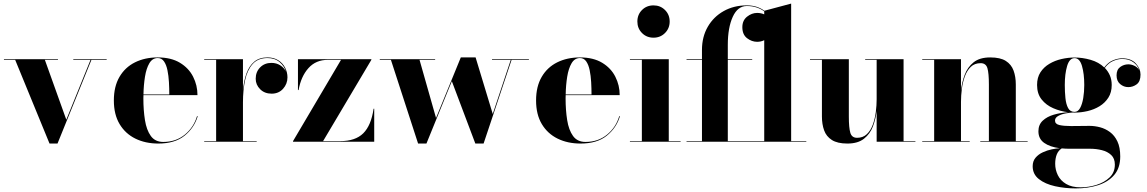

<svg xmlns="http://www.w3.org/2000/svg" viewBox="-20 -790 6390 1070"><path d="M349.5 -123 484.5 -456.5H388.5V-460H574.5V-456.5H489.5L300.5 10H256L64.5 -456.5H2V-460H303V-456.5H230Z M1082 -142.5Q1062.5 -77.5 1008.5 -33.8Q954.5 10 862 10Q790.5 10 734.5 -17.5Q678.5 -45 646.5 -98.5Q614.5 -152 614.5 -230Q614.5 -308 645.8 -361.5Q677 -415 732.2 -442.5Q787.5 -470 859 -470Q933.5 -470 982.8 -440.2Q1032 -410.5 1056.2 -362.5Q1080.5 -314.5 1080.5 -260H779.5Q779 -251 779 -242Q779 -176 787.8 -120.8Q796.5 -65.5 820.5 -32.2Q844.5 1 890 1Q960 1 1009.8 -39.5Q1059.5 -80 1078 -142.5ZM859 -466.5Q829.5 -466.5 812.5 -437.8Q795.5 -409 788 -362.8Q780.5 -316.5 779.5 -263.5H923.5Q923.5 -297 921.5 -332.5Q919.5 -368 913.2 -398.5Q907 -429 894 -447.8Q881 -466.5 859 -466.5Z M1118 -3.5H1184.5V-456.5H1118V-460H1334V-287.5Q1339 -340.5 1354 -381.8Q1369 -423 1397.2 -446.5Q1425.5 -470 1471 -470Q1506 -470 1531 -454Q1556 -438 1569 -412.5Q1582 -387 1582 -359Q1582 -322.5 1557.5 -295.2Q1533 -268 1494 -268Q1454.5 -268 1429.8 -292.8Q1405 -317.5 1405 -351Q1405 -389.5 1429.8 -414.5Q1454.5 -439.5 1492.5 -439.5Q1520.5 -439.5 1542 -425.8Q1563.5 -412 1573.5 -391.5Q1564 -422 1537.8 -444.2Q1511.5 -466.5 1470.5 -466.5Q1417.5 -466.5 1387.8 -433Q1358 -399.5 1346 -343.5Q1334 -287.5 1334 -219.5V-3.5H1410.5V0H1118Z M1807.5 -456.5Q1740 -456.5 1698.8 -410.2Q1657.5 -364 1644 -288H1640.5V-460H2049.5V-456.5L1780.5 -3.5H1875.5Q1960.5 -3.5 2004.5 -47.2Q2048.5 -91 2062 -184H2065.5V0H1613V-3.5L1880.5 -456.5Z M2410 -132.5 2548 -470H2630.5L2726 -155L2826.5 -456.5H2722V-460H2927.5V-456.5H2831L2675 10H2629L2498 -337.5L2356.5 10H2310L2158.5 -456.5H2096.5V-460H2405V-456.5H2318Z M3435 -142.5Q3415.5 -77.5 3361.5 -33.8Q3307.5 10 3215 10Q3143.5 10 3087.5 -17.5Q3031.5 -45 2999.5 -98.5Q2967.5 -152 2967.5 -230Q2967.5 -308 2998.8 -361.5Q3030 -415 3085.2 -442.5Q3140.5 -470 3212 -470Q3286.5 -470 3335.8 -440.2Q3385 -410.5 3409.2 -362.5Q3433.5 -314.5 3433.5 -260H3132.5Q3132 -251 3132 -242Q3132 -176 3140.8 -120.8Q3149.5 -65.5 3173.5 -32.2Q3197.5 1 3243 1Q3313 1 3362.8 -39.5Q3412.5 -80 3431 -142.5ZM3212 -466.5Q3182.5 -466.5 3165.5 -437.8Q3148.5 -409 3141 -362.8Q3133.5 -316.5 3132.5 -263.5H3276.5Q3276.5 -297 3274.5 -332.5Q3272.5 -368 3266.2 -398.5Q3260 -429 3247 -447.8Q3234 -466.5 3212 -466.5Z M3532 -670Q3532 -708.5 3557.8 -734.2Q3583.5 -760 3622 -760Q3660 -760 3686 -734.2Q3712 -708.5 3712 -670Q3712 -632 3686 -606Q3660 -580 3622 -580Q3583.5 -580 3557.8 -606Q3532 -632 3532 -670ZM3490.5 -3.5H3557V-456.5H3490.5V-460H3707V-3.5H3773V0H3490.5Z M3806 -3.5H3892V-456.5H3806V-460H3892V-511.5Q3892 -584.5 3924.2 -640.5Q3956.5 -696.5 4013 -728.2Q4069.5 -760 4142 -760Q4173 -760 4197.5 -751.8Q4222 -743.5 4239.5 -730L4389 -770V-3.5H4473.5V0H3806ZM4172 -456.5H4036V-3.5H4239V-566Q4221 -557 4199.5 -557Q4169.5 -557 4143.2 -577.2Q4117 -597.5 4117 -638.5Q4117 -676 4143.2 -697Q4169.5 -718 4199.5 -718Q4220.5 -718 4239 -710V-726.5Q4221.5 -740 4197 -748.2Q4172.5 -756.5 4142 -756.5Q4091 -756.5 4063.5 -696Q4036 -635.5 4036 -540V-460H4172Z M4710.5 -460V-141Q4710.5 -78 4718.8 -50Q4727 -22 4756.5 -22Q4789.5 -22 4811 -42.5Q4832.5 -63 4844.2 -95.8Q4856 -128.5 4860.8 -165.8Q4865.5 -203 4865.5 -237V-456.5H4801.5V-460H5015.5V-3.5H5081.5V0H4865.5V-171.5Q4860.5 -127.5 4844.8 -85.8Q4829 -44 4795 -17Q4761 10 4702.5 10Q4647 10 4616 -9.8Q4585 -29.5 4572.8 -63.5Q4560.5 -97.5 4560.5 -141V-456.5H4494V-460Z M5119.5 -3.5H5186V-456.5H5119.5V-460H5335.5V-287Q5340.5 -331 5356.2 -373.2Q5372 -415.5 5405.8 -442.8Q5439.5 -470 5498.5 -470Q5554.5 -470 5585.2 -450.5Q5616 -431 5628.5 -396.8Q5641 -362.5 5641 -319V-3.5H5707V0H5443V-3.5H5491V-319Q5491 -382 5482.8 -410Q5474.5 -438 5445 -438Q5411.5 -438 5390.2 -417.5Q5369 -397 5357 -364.2Q5345 -331.5 5340.2 -294.2Q5335.5 -257 5335.5 -223V-3.5H5384V0H5119.5Z M5767 -58.5Q5767 -95 5791 -117.5Q5815 -140 5853 -151Q5891 -162 5933 -164.5Q5890 -169.5 5850 -186.8Q5810 -204 5784.8 -235.8Q5759.5 -267.5 5759.5 -316.5Q5759.5 -358 5778.2 -387Q5797 -416 5827.8 -434.2Q5858.5 -452.5 5895.5 -461Q5932.5 -469.5 5968.5 -469.5Q6013 -469.5 6058.2 -456.5Q6103.5 -443.5 6134 -414Q6155 -442.5 6182.2 -453.8Q6209.5 -465 6233.5 -465Q6284 -465 6310 -436.2Q6336 -407.5 6336 -374.5Q6336 -336 6314.8 -320.2Q6293.5 -304.5 6268 -304.5Q6242.5 -304.5 6222.5 -321.5Q6202.5 -338.5 6202.5 -370Q6202.5 -402 6223 -416.8Q6243.5 -431.5 6268 -431.5Q6285 -431.5 6302.2 -423.2Q6319.5 -415 6328.5 -399.5Q6320.5 -425 6296.2 -443.2Q6272 -461.5 6234 -461.5Q6210 -461.5 6183.5 -450.2Q6157 -439 6137 -411.5Q6154.5 -394 6165 -370.2Q6175.5 -346.5 6175.5 -316.5Q6175.5 -275 6156.8 -245.8Q6138 -216.5 6107.8 -198Q6077.5 -179.5 6041 -171Q6004.5 -162.5 5968.5 -162.5Q5963.5 -162.5 5958.5 -163Q5939.5 -162 5916.2 -157.5Q5893 -153 5876.2 -143.2Q5859.5 -133.5 5859.5 -118Q5859.5 -99 5883.8 -93.2Q5908 -87.5 5949 -87.5Q5975 -87.5 6003 -88Q6031 -88.5 6052 -88.5Q6080.5 -88.5 6110.2 -80.8Q6140 -73 6165.8 -54Q6191.5 -35 6207.2 -2Q6223 31 6223 82Q6223 146 6189.5 185Q6156 224 6099.8 242Q6043.5 260 5975.5 260Q5915 260 5859.8 247.8Q5804.5 235.5 5769.8 208.2Q5735 181 5735 136.5Q5735 108 5751 89Q5767 70 5791.5 58.8Q5816 47.5 5841.5 42.2Q5867 37 5886 36Q5831 29 5799 6.2Q5767 -16.5 5767 -58.5ZM5914 -316.5Q5914 -278 5917.5 -243.5Q5921 -209 5932.5 -187.8Q5944 -166.5 5968.5 -166.5Q5987.5 -166.5 5999.2 -187.8Q6011 -209 6016.8 -243.5Q6022.5 -278 6022.5 -316.5Q6022.5 -378.5 6009.8 -422.2Q5997 -466 5968.5 -466Q5940 -466 5927 -422.2Q5914 -378.5 5914 -316.5ZM5860.5 123Q5860.5 156 5875.2 186.2Q5890 216.5 5921.5 235.2Q5953 254 6002.5 254Q6046 254 6090 240.5Q6134 227 6163.5 199Q6193 171 6193 127Q6193 93 6172.5 73.8Q6152 54.5 6120.5 46.8Q6089 39 6056.5 39H5942Q5918 39 5897 37Q5878 49 5869.2 71Q5860.5 93 5860.5 123Z"/></svg>

Font: Bodoni* 48
Style: Bold
Weight: 700
Version: Version 2.2